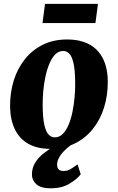

<svg xmlns="http://www.w3.org/2000/svg" viewBox="-20 -776 625 1019"><path d="M336 -566.5Q405 -566.5 453 -541Q501 -515.5 526.2 -465.5Q551.5 -415.5 552 -343Q552.5 -270 532.2 -205.2Q512 -140.5 472.5 -91.2Q433 -42 376 -14Q319 14 246 14Q179 14 131.8 -12Q84.5 -38 59.5 -88.5Q34.5 -139 33.5 -211Q33 -285 53.2 -349.5Q73.5 -414 112.8 -462.8Q152 -511.5 208.2 -539Q264.5 -566.5 336 -566.5ZM315.5 -505.5Q291 -505.5 273 -487Q255 -468.5 242 -437.5Q229 -406.5 221 -368.8Q213 -331 209.5 -291Q206 -251 206.5 -215.5Q207 -149 215.5 -112.5Q224 -76 238.2 -61.5Q252.5 -47 270.5 -47Q295 -47 313.2 -65.2Q331.5 -83.5 344.2 -114.2Q357 -145 364.8 -183.2Q372.5 -221.5 376 -261.5Q379.5 -301.5 379 -338.5Q378.5 -405 370 -441.2Q361.5 -477.5 347.5 -491.5Q333.5 -505.5 315.5 -505.5ZM249.5 223.5Q197 223.5 173.2 202Q149.5 180.5 149.5 150Q149.5 116 166 88.8Q182.5 61.5 208.8 40.2Q235 19 264.5 2.2Q294 -14.5 320 -27.5L347 -35.5L385 -25Q351.5 -4.5 329 16.5Q306.5 37.5 295 57.8Q283.5 78 283 96Q283 117 292.5 124.2Q302 131.5 316.5 131.5Q337 131.5 353.8 121.8Q370.5 112 391.5 96.5L408.5 149Q388.5 175 348 199.2Q307.5 223.5 249.5 223.5ZM219 -755.5H500L486.5 -653.5H205.5Z"/></svg>

Font: Merriweather 24pt Black
Style: Italic
Weight: 900
Italic angle: -7.8°
Designer: Eben Sorkin
Foundry: Eben Sorkin
Version: Version 2.101